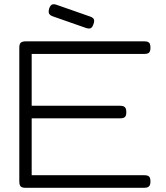

<svg xmlns="http://www.w3.org/2000/svg" viewBox="-20 -884 793 915"><path d="M101 11Q90 11 83.5 8Q77 5 74.5 -2Q72 -9 72 -20V-657Q72 -674 79 -680.5Q86 -687 104 -687H668Q679 -687 685.5 -684Q692 -681 694.5 -674.5Q697 -668 697 -656Q697 -645 694 -638.5Q691 -632 684.5 -629.5Q678 -627 667 -627H131V-380H552Q563 -380 569.5 -377Q576 -374 579 -367.5Q582 -361 582 -349Q582 -338 579 -331.5Q576 -325 569 -322.5Q562 -320 550 -320H131V-49H668Q679 -49 685.5 -46Q692 -43 694.5 -36.5Q697 -30 697 -19Q697 -8 694 -1.5Q691 5 684.5 8Q678 11 667 11ZM389 -751 232 -806Q218 -811 214 -819Q210 -827 214 -842Q219 -858 227.5 -862Q236 -866 250 -861L410 -805Q424 -800 427.5 -791.5Q431 -783 425 -768Q420 -753 412 -749.5Q404 -746 389 -751Z"/></svg>

Font: Fredoka SemiExpanded Light
Style: Regular
Weight: 300
Width: 6
Designer: Ben Nathan
Foundry: Milena B. Brandão, Ben Nathan
Version: Version 2.001